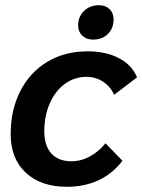

<svg xmlns="http://www.w3.org/2000/svg" viewBox="-20 -707 546 737"><path d="M21 -192Q21 -285 58 -357.5Q95 -430 162 -470Q229 -510 316 -510Q387 -510 437 -483.5Q487 -457 506 -410L418 -343Q404 -375 375.5 -393.5Q347 -412 311 -412Q266 -412 229 -385Q192 -358 171 -310Q150 -262 150 -203Q150 -148 177 -118Q204 -88 254 -88Q291 -88 325 -106.5Q359 -125 385 -157L450 -90Q413 -41 359 -15.5Q305 10 237 10Q137 10 79 -44Q21 -98 21 -192ZM280 -609Q280 -643 302.5 -665Q325 -687 360 -687Q385 -687 400.5 -672Q416 -657 416 -633Q416 -598 394 -576.5Q372 -555 337 -555Q312 -555 296 -570Q280 -585 280 -609Z"/></svg>

Font: Sarabun
Style: Bold Italic
Weight: 700
Italic angle: -10°
Designer: Suppakit Chalermlarp | Katatrad Co.,Ltd.
Foundry: Cadson Demak Co.,Ltd.
Version: Version 1.000; ttfautohint (v1.6)